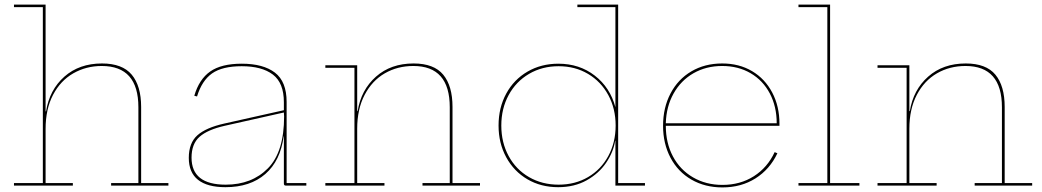

<svg xmlns="http://www.w3.org/2000/svg" viewBox="-20 -810 4549 838"><path d="M715 -11V0H465V-11H584V-342Q584 -522 424 -522Q356 -522 300 -490Q244 -458 211.5 -396Q179 -334 179 -247V-11H298V0H41V-11H167V-779H41V-790H179V-324H181Q196 -418 261 -475.5Q326 -533 425 -533Q514 -533 555 -484Q596 -435 596 -343V-11Z M1317 -11V0H1227Q1219 0 1219 -9V-215H1218Q1204 -108 1138 -50.5Q1072 7 964 7Q885 7 844.5 -25Q804 -57 804 -121Q804 -186 841.5 -219.5Q879 -253 960 -271L1219 -329V-364Q1219 -448 1171 -484.5Q1123 -521 1035 -521Q950 -521 905.5 -489.5Q861 -458 840 -389L828 -392Q849 -464 897.5 -498Q946 -532 1035 -532Q1129 -532 1180 -493Q1231 -454 1231 -365V-11ZM1220 -302 1219 -319 961 -261Q886 -244 851 -213Q816 -182 816 -122Q816 -4 965 -4Q1079 -4 1149.5 -75.5Q1220 -147 1220 -302Z M2075 -11V0H1824V-11H1943V-342Q1943 -522 1784 -522Q1715 -522 1659.5 -490Q1604 -458 1571.5 -396Q1539 -334 1539 -248V-11H1658V0H1400V-11H1527V-514H1400V-525H1539V-325H1541Q1556 -418 1621 -475.5Q1686 -533 1785 -533Q1874 -533 1914.5 -484Q1955 -435 1955 -343V-11Z M2795 -11V0H2666V-196H2665Q2657 -146 2625.5 -99.5Q2594 -53 2540.5 -23Q2487 7 2416 7Q2341 7 2282 -27.5Q2223 -62 2189.5 -123.5Q2156 -185 2156 -262Q2156 -340 2189.5 -401.5Q2223 -463 2282.5 -497.5Q2342 -532 2417 -532Q2509 -532 2576 -480Q2643 -428 2666 -342V-779H2500V-790H2678V-11ZM2667 -262Q2667 -336 2635 -395Q2603 -454 2546.5 -487.5Q2490 -521 2418 -521Q2346 -521 2289 -487.5Q2232 -454 2200 -395Q2168 -336 2168 -262Q2168 -188 2200 -129Q2232 -70 2289 -37Q2346 -4 2418 -4Q2490 -4 2546.5 -37Q2603 -70 2635 -129Q2667 -188 2667 -262Z M3382 -270V-261H2886Q2886 -186 2917 -127.5Q2948 -69 3004.5 -36Q3061 -3 3133 -3Q3211 -3 3270.5 -41Q3330 -79 3361 -146L3373 -141Q3340 -71 3277.5 -31.5Q3215 8 3133 8Q3057 8 2998 -26Q2939 -60 2906.5 -121.5Q2874 -183 2874 -261Q2874 -340 2906.5 -402Q2939 -464 2997.5 -498.5Q3056 -533 3132 -533Q3206 -533 3262.5 -499.5Q3319 -466 3350.5 -406Q3382 -346 3382 -270ZM2886 -272H3370Q3370 -345 3340 -402Q3310 -459 3256 -490.5Q3202 -522 3132 -522Q3062 -522 3007 -490.5Q2952 -459 2920 -402Q2888 -345 2886 -272Z M3731 -11V0H3465V-11H3591V-779H3465V-790H3603V-11Z M4485 -11V0H4234V-11H4353V-342Q4353 -522 4194 -522Q4125 -522 4069.5 -490Q4014 -458 3981.5 -396Q3949 -334 3949 -248V-11H4068V0H3810V-11H3937V-514H3810V-525H3949V-325H3951Q3966 -418 4031 -475.5Q4096 -533 4195 -533Q4284 -533 4324.5 -484Q4365 -435 4365 -343V-11Z"/></svg>

Font: Hepta Slab Thin
Style: Regular
Weight: 250
Designer: Michael LaGattuta
Foundry: Michael LaGattuta
Version: Version 1.100; ttfautohint (v1.8) -l 8 -r 50 -G 200 -x 14 -D